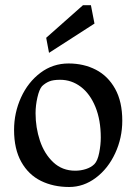

<svg xmlns="http://www.w3.org/2000/svg" viewBox="-20 -727 539 759"><path d="M251 -476.1Q311 -476.1 358.9 -451.4Q406.7 -426.8 435.1 -376Q463.4 -325.2 463.4 -250Q463.4 -181.6 435.3 -121.1Q407.2 -60.5 358.9 -24.2Q310.5 12.2 253.4 12.2Q190.9 12.2 141.8 -12Q92.8 -36.1 64.2 -86.9Q35.6 -137.7 35.6 -213.4Q35.6 -281.2 63.2 -341.8Q90.8 -402.3 139.9 -439.2Q189 -476.1 251 -476.1ZM353 -78.1Q365.7 -90.8 372.1 -122.8Q378.4 -154.8 378.4 -183.1Q378.4 -252.4 357.2 -304.4Q335.9 -356.4 299.3 -384Q262.7 -411.6 217.8 -411.6Q189.9 -411.6 174.3 -405Q158.7 -398.4 146 -386.2Q135.3 -374 127.9 -342Q120.6 -310.1 120.6 -279.3Q120.6 -222.7 137.9 -170.7Q155.3 -118.7 190.7 -85.4Q226.1 -52.2 277.3 -52.2Q299.3 -52.2 319.8 -58.8Q340.3 -65.4 353 -78.1ZM308.1 -706.5H339.4L353.5 -633.8L173.8 -518.1L162.6 -577.6Z"/></svg>

Font: Vesper Libre
Style: Regular
Weight: 400
Designer: Robert Keller & Kimya Gandhi
Foundry: Mota Italic
Version: Version 1.058